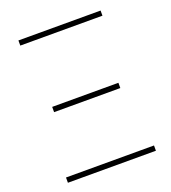

<svg xmlns="http://www.w3.org/2000/svg" viewBox="-131 -809 808 906"><g transform="rotate(-20 273.5 -355.5)"><path d="M54.7 -26.4H496.6V0H54.7ZM107.4 -361.8H439.9V-335.4H107.4ZM64.9 -710.9H477.5V-685.1H64.9Z"/></g></svg>

Font: Roboto Thin
Style: Regular
Weight: 250
Designer: Google
Version: Version 2.134; 2016